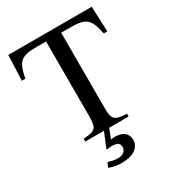

<svg xmlns="http://www.w3.org/2000/svg" viewBox="-206 -783 1022 1120"><g transform="rotate(-30 305.5 -223.5)"><path d="M286 0 245 99 252 104C260 101 268 100 280 100C318 100 333 110 333 136C333 163 312 180 278 180C257 180 240 177 213 168L199 199C228 211 252 215 283 215C360 215 408 183 408 131C408 87 376 62 322 62C312 62 306 63 296 65L321 0H452V-19C370 -23 356 -35 356 -111V-620H415C521 -620 547 -602 569 -492H593L586 -662H24L17 -492H41C61 -602 88 -620 194 -620H254V-123C254 -35 243 -24 160 -19V0Z"/></g></svg>

Font: STIX Math
Style: Regular
Weight: 400
Designer: MicroPress Inc., with final additions and corrections provided by Coen Hoffman, Elsevier (retired)
Version: Version 1.1.0